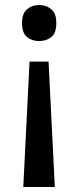

<svg xmlns="http://www.w3.org/2000/svg" viewBox="-20 -659 314 767"><path d="M205 -567Q205 -527 185 -511Q165 -495 136 -495Q108 -495 88 -511Q68 -527 68 -567Q68 -605 88 -622Q108 -639 136 -639Q165 -639 185 -622Q205 -605 205 -567ZM98 -413H174L199 88H73Z"/></svg>

Font: Noto Sans Telugu UI Medium
Style: Regular
Weight: 500
Designer: Jelle Bosma - Monotype Design Team
Foundry: Monotype Imaging Inc.
Version: Version 2.005; ttfautohint (v1.8.4.7-5d5b)